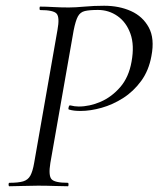

<svg xmlns="http://www.w3.org/2000/svg" viewBox="-20 -648 551 668"><path d="M12.6 0Q9.8 0 9.8 -6Q9.8 -12 12.6 -12Q43.6 -12 60.5 -17Q77.4 -22 85.6 -37Q93.8 -52 98.8 -81L180 -544Q188 -587.2 177.3 -600.1Q166.6 -613 119.8 -613Q117.6 -613 117.6 -619Q117.6 -625 119.8 -625Q140.2 -625 165.3 -623.5Q190.4 -622 219.2 -622Q241.6 -622 274.2 -625Q306.8 -628 342.4 -628Q394.8 -628 435.9 -609.4Q477 -590.8 497.8 -552.2Q518.6 -513.6 506.8 -453Q497.8 -402.8 471.2 -366.4Q444.6 -330 408.6 -307Q372.6 -284 333.6 -273Q294.6 -262 260.6 -262Q248.8 -262 239.2 -263Q229.6 -264 219.6 -267Q216.8 -268 218.8 -275.2Q220.8 -282.4 224 -281.4Q231.8 -279.4 239.3 -278.4Q246.8 -277.4 253.8 -277.4Q292.2 -277.4 330.5 -294.1Q368.8 -310.8 398.4 -345Q428 -379.2 437.6 -433Q448.2 -490.6 433.8 -530.7Q419.4 -570.8 388.9 -592.1Q358.4 -613.4 321 -613.4Q291.2 -613.4 275.2 -609.6Q259.2 -605.8 251.1 -591Q243 -576.2 236.2 -542L155.2 -81Q148.2 -38 158.9 -25Q169.6 -12 216.2 -12Q218.4 -12 218.4 -6Q218.4 0 216.2 0Q195.8 0 169.2 -1Q142.6 -2 112 -2Q84.2 -2 58.2 -1Q32.2 0 12.6 0Z"/></svg>

Font: Cormorant Light
Style: Italic
Weight: 300
Italic angle: -10°
Designer: Christian Thalmann (Catharsis Fonts)
Foundry: Catharsis Fonts
Version: Version 4.000